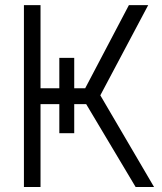

<svg xmlns="http://www.w3.org/2000/svg" viewBox="-20 -748 648 768"><path d="M217.3 -516.6H276.9V-395H320.8L495.6 -727.5H572.8L381.3 -366.7L596.2 0H522.5L324.7 -331.5H276.9V-215.3H217.3V-331.5H142.1V0H75.7V-727.5H142.1V-395H217.3Z"/></svg>

Font: Inter Display Light
Style: Regular
Weight: 300
Designer: Rasmus Andersson
Foundry: rsms
Version: Version 4.000;git-a52131595